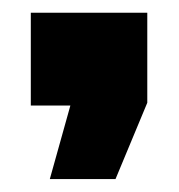

<svg xmlns="http://www.w3.org/2000/svg" viewBox="-20 -166 281 301"><path d="M28.3 -0.5V-146H210.9V-4.9L161.1 114.7H58.1L90.3 -0.5Z"/></svg>

Font: Anton
Style: Regular
Weight: 400
Foundry: vernon adams
Version: Version 1.000